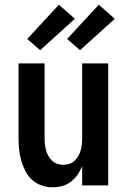

<svg xmlns="http://www.w3.org/2000/svg" viewBox="-20 -790 540 818"><path d="M204 8Q180 8 157 0Q134 -8 116.5 -24Q99 -40 88 -61.5Q77 -83 70.5 -106Q64 -129 61.5 -152.5Q59 -176 59 -200V-520H170V-200Q170 -187 171.5 -174Q173 -161 176.5 -148.5Q180 -136 186.5 -125Q193 -114 202.5 -105Q212 -96 224.5 -92Q237 -88 250 -88Q263 -88 275.5 -92Q288 -96 297.5 -105Q307 -114 313.5 -125Q320 -136 323.5 -148.5Q327 -161 328.5 -174Q330 -187 330 -200V-520H441V0H330V-82Q322 -62 310 -45Q298 -28 281.5 -15.5Q265 -3 245 2.5Q225 8 204 8ZM321 -576 266 -624 401 -770 469 -710ZM151 -576 96 -624 231 -770 299 -710Z"/></svg>

Font: Iosevka SS18
Style: Bold
Weight: 700
Monospace: yes
Designer: Belleve Invis
Foundry: Belleve Invis
Version: Version 25.1.1; ttfautohint (v1.8.4)